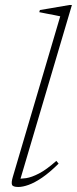

<svg xmlns="http://www.w3.org/2000/svg" viewBox="-20 -735 306 765"><path d="M220 -670Q211 -672 196.8 -674.8Q182.5 -677.5 166.8 -680.5Q151 -683.5 136.5 -686.5L139 -695L256.5 -715H266.5L58 -10.5L45.5 -23.5Q62.5 -22 84.2 -25.2Q106 -28.5 135.5 -43.8Q165 -59 204.5 -94L213.5 -83Q177.5 -47.5 147.8 -27.2Q118 -7 94.2 1.5Q70.5 10 53 10Q31 10 27.8 1Q24.5 -8 31 -30Z"/></svg>

Font: Newsreader 16pt 16pt ExtraLight
Style: Italic
Weight: 250
Italic angle: -17°
Version: Version 1.003